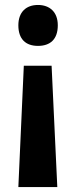

<svg xmlns="http://www.w3.org/2000/svg" viewBox="-20 -572 306 774"><path d="M213 -470C213 -524 180 -552 133 -552C85 -552 54 -523 54 -470C54 -414 84 -387 133 -387C182 -387 213 -413 213 -470ZM76 -307 54 182H211L188 -307Z"/></svg>

Font: Noto Sans Devanagari Condensed
Style: Bold
Weight: 700
Width: 3
Designer: Jelle Bosma - Monotype Design Team
Foundry: Monotype Imaging Inc.
Version: Version 2.004